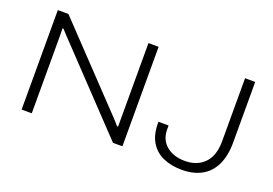

<svg xmlns="http://www.w3.org/2000/svg" viewBox="-98 -959 1766 1244"><g transform="rotate(20 785.5 -337.0)"><path d="M117 0V-686H190L668 -183Q678 -173 690.5 -159.5Q703 -146 715 -133Q727 -120 735 -110H742Q742 -126 742 -152.5Q742 -179 742 -201V-686H812V0H747L265 -508Q244 -529 224 -551Q204 -573 193 -585H186Q187 -566 187 -535Q187 -504 187 -481V0ZM1225 12Q1150 12 1094 -13.5Q1038 -39 1007.5 -90.5Q977 -142 977 -220V-229H1047V-202Q1047 -131 1096 -90Q1145 -49 1224 -49Q1308 -49 1358 -100.5Q1408 -152 1408 -252V-686H1478V-270Q1478 -177 1448 -114Q1418 -51 1361 -19.5Q1304 12 1225 12Z"/></g></svg>

Font: Archivo Expanded ExtraLight
Style: Regular
Weight: 250
Width: 7
Designer: Hector Gatti
Foundry: Omnibus-Type
Version: Version 2.001